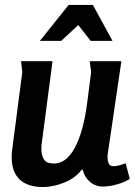

<svg xmlns="http://www.w3.org/2000/svg" viewBox="-20 -744 544 775"><path d="M192 -497 149 -169Q148 -162 147.5 -155.5Q147 -149 147 -142Q147 -117 157.5 -100.5Q168 -84 196 -84Q229 -84 252.5 -107.5Q276 -131 291.5 -167Q307 -203 316 -241Q325 -279 329 -307L348 -453L342 -497H470L416 -130Q415 -125 414.5 -119.5Q414 -114 414 -109Q414 -96 418.5 -84.5Q423 -73 439 -73Q449 -73 463 -77Q477 -81 487 -85L504 -22Q482 -8 451.5 0.5Q421 9 396 9Q365 9 342.5 -10.5Q320 -30 314 -59H310Q284 -25 239 -7Q194 11 153 11Q92 11 59.5 -19.5Q27 -50 27 -111Q27 -128 30 -146L70 -453L65 -497ZM296 -643 227 -579H141L257 -724H355L434 -579H346Z"/></svg>

Font: Rosario
Style: Bold Italic
Weight: 700
Italic angle: -8.05°
Designer: Hector Gatti
Foundry: Omnibus Type
Version: Version 1.101; ttfautohint (v1.8.1.43-b0c9)